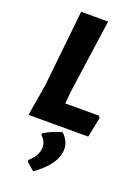

<svg xmlns="http://www.w3.org/2000/svg" viewBox="-172 -717 779 1078"><g transform="rotate(20 217.5 -178.0)"><path d="M412 -131 419 -119 395 0H38L70 -191L118 -645H279L217 -206L210 -131ZM251 26Q293 64 293 113Q293 202 171 289L125 249L124 238Q175 194 175 143Q175 109 145 82L146 70Q198 40 251 26Z"/></g></svg>

Font: Alegreya Sans ExtraBold
Style: Italic
Weight: 800
Italic angle: -7°
Designer: Juan Pablo del Peral
Foundry: Huerta Tipografica
Version: Version 2.007